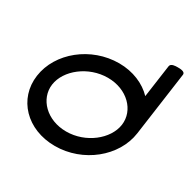

<svg xmlns="http://www.w3.org/2000/svg" viewBox="-157 -906 1103 1082"><g transform="rotate(30 394.0 -365.5)"><path d="M656 -709.7 626.3 -498.3C576.3 -550.8 498.2 -585.2 407.4 -585.2C224.9 -585.2 63.3 -454.6 40.5 -292.6C17.7 -130.6 142.6 0 325.1 0C507.6 0 669.4 -131.4 692.3 -294.3L750 -708.7C753.1 -730.6 718 -730.6 702.9 -730.5C689.6 -730.4 658.9 -730.3 656 -709.7ZM593.3 -292.6C579.2 -192.7 466.1 -102.5 339.5 -102.5C212.9 -102.5 125.2 -192.7 139.2 -292.6C153.3 -392.5 266.4 -482.7 393 -482.7C519.6 -482.7 607.3 -392.5 593.3 -292.6Z"/></g></svg>

Font: Hi.
Style: Black
Weight: 400
Designer: Mew Too, Robert Jablonski
Foundry: Cannot Into Space Fonts
Version: Version 1.996